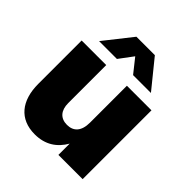

<svg xmlns="http://www.w3.org/2000/svg" viewBox="-203 -870 1017 1017"><g transform="rotate(45 305.5 -361.5)"><path d="M219.2 11.7C298.8 11.7 351.1 -25.4 385.3 -84.5V0H566.9V-515.6H382.8V-239.3C382.8 -175.3 353.5 -144.5 304.7 -144.5C255.9 -144.5 228 -175.8 228 -231V-515.6H43.9V-190.9C43.9 -65.4 105.5 11.7 219.2 11.7ZM245.1 -578.6 303.7 -657.2 366.2 -578.6H499.5V-579.1L373 -734.9H234.9L111.8 -579.1V-578.6Z"/></g></svg>

Font: Raveo Display Display ExtraBold
Style: Regular
Weight: 800
Designer: Jakub Foglar, Rasmus Andersson (Inter)
Foundry: Jakubfoglar.com
Version: Version 1.100;Glyphs 3.2.3 (3260)